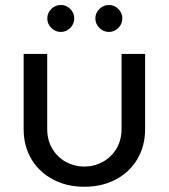

<svg xmlns="http://www.w3.org/2000/svg" viewBox="-20 -722 664 755"><path d="M311.6 12.4Q242.8 12.4 188.6 -16.2Q134.4 -44.8 103.7 -96Q73 -147.2 73 -214.6V-510H165.6V-216.2Q165.6 -170.4 186 -136.7Q206.4 -103 239.7 -85Q273 -67 311.2 -67Q350.2 -67 383.7 -85.2Q417.2 -103.4 437.6 -136.9Q458 -170.4 458 -216.2V-510H550.6V-214.6Q550.6 -147.2 519.9 -96Q489.2 -44.8 435.3 -16.2Q381.4 12.4 311.6 12.4ZM408 -596.4Q386.6 -596.4 370.8 -612.2Q355 -628 355 -649.4Q355 -671.2 370.8 -686.8Q386.6 -702.4 408 -702.4Q429.8 -702.4 445.4 -686.8Q461 -671.2 461 -649.4Q461 -628 445.4 -612.2Q429.8 -596.4 408 -596.4ZM219 -596.4Q197.6 -596.4 181.8 -612.2Q166 -628 166 -649.4Q166 -671.2 181.8 -686.8Q197.6 -702.4 219 -702.4Q240.8 -702.4 256.4 -686.8Q272 -671.2 272 -649.4Q272 -628 256.4 -612.2Q240.8 -596.4 219 -596.4Z"/></svg>

Font: MuseoModerno Thin
Style: Regular
Weight: 100
Designer: Pablo Cosgaya, Héctor Gatti, Marcela Romero, and the Authors of The MuseoModerno Project.
Foundry: Omnibus-Type Team
Version: Version 1.003